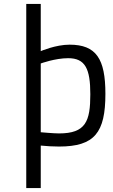

<svg xmlns="http://www.w3.org/2000/svg" viewBox="-20 -738 578 980"><path d="M281 -57C254 -57 188 -63 188 -63V-414C188 -414 261 -441 328 -441C415 -441 441 -387 441 -257C441 -119 418 -57 281 -57ZM335 -510C264 -510 188 -477 188 -477V-718H114V222H188V5C216 8 251 10 281 10C463 10 518 -61 518 -259C518 -438 471 -510 335 -510Z"/></svg>

Font: TitilliumText22L
Style: 400 wt
Weight: 400
Designer: Campivisivi
Foundry: Campivisivi
Version: 1.000